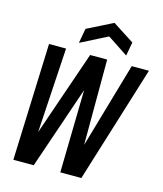

<svg xmlns="http://www.w3.org/2000/svg" viewBox="-131 -1013 942 1110"><g transform="rotate(15 339.5 -458.0)"><path d="M55 0 81 -700H183L152 -192L327 -700H429L428 -189L576 -700H679L462 0H336L346 -495L177 0ZM246 -751 262 -839 415 -916 544 -833 529 -751 408 -831H403Z"/></g></svg>

Font: DM Mono Medium
Style: Italic
Weight: 500
Italic angle: -10°
Designer: Colophon Foundry
Foundry: Colophon Foundry
Version: Version 1.000; ttfautohint (v1.8.2.53-6de2)